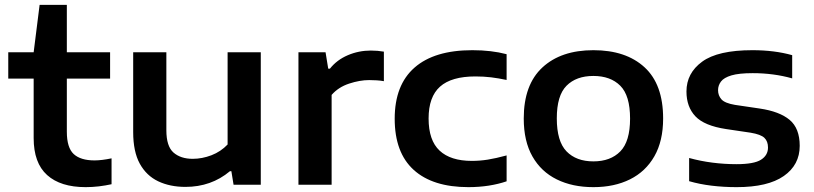

<svg xmlns="http://www.w3.org/2000/svg" viewBox="-20 -760 3348 790"><path d="M332.5 10Q229 10 173.8 -39.8Q118.5 -89.5 118.5 -192V-436.5H14V-545H118.5L143 -740H255V-545H433V-436.5H255V-218Q255 -152.5 283.2 -126.2Q311.5 -100 369 -100Q398 -100 439 -108.5V-2Q414 3.5 386.8 6.8Q359.5 10 332.5 10Z M743 9Q679.5 9 631 -14Q582.5 -37 555.2 -86.5Q528 -136 528 -216.5V-545H664.5V-224Q664.5 -158 694 -132.2Q723.5 -106.5 773 -106.5Q811.5 -106.5 850 -121.2Q888.5 -136 916.5 -165.5V-545H1053V0H941L932 -55.5H926Q849 9 743 9Z M1208 0V-545H1319.5L1330.5 -477.5H1337.5Q1366 -513.5 1411 -532.8Q1456 -552 1506 -552Q1534 -552 1559.5 -547.5V-426Q1545.5 -428.5 1529.8 -429.5Q1514 -430.5 1499 -430.5Q1460.5 -430.5 1416.5 -416Q1372.5 -401.5 1344.5 -369.5V0Z M1907.5 10Q1760.5 10 1682.2 -61Q1604 -132 1604 -271.5Q1604 -410.5 1685.8 -482Q1767.5 -553.5 1923.5 -553.5Q2002 -553.5 2064.5 -537V-431Q2031.5 -438 2001 -441.8Q1970.5 -445.5 1936 -445.5Q1837.5 -445.5 1790.5 -403.5Q1743.5 -361.5 1743.5 -272.5Q1743.5 -182.5 1788.8 -140.2Q1834 -98 1921.5 -98Q1954 -98 1987 -103.2Q2020 -108.5 2064.5 -120.5V-14Q2031 -2.5 1991 3.8Q1951 10 1907.5 10Z M2421.5 10Q2335.5 10 2271 -21.8Q2206.5 -53.5 2170.8 -116.2Q2135 -179 2135 -272.5Q2135 -411.5 2211.8 -482.5Q2288.5 -553.5 2421.5 -553.5Q2555.5 -553.5 2632 -483.2Q2708.5 -413 2708.5 -272.5Q2708.5 -180 2672.5 -117Q2636.5 -54 2572 -22Q2507.5 10 2421.5 10ZM2421.5 -96Q2492 -96 2532.2 -137Q2572.5 -178 2572.5 -272Q2572.5 -367 2532.2 -407.2Q2492 -447.5 2421.5 -447.5Q2351 -447.5 2311 -407.2Q2271 -367 2271 -273Q2271 -178.5 2311 -137.2Q2351 -96 2421.5 -96Z M3011 10Q2957.5 10 2908 4Q2858.5 -2 2815.5 -14.5V-110Q2862.5 -97 2911.5 -90.8Q2960.5 -84.5 3010 -84.5Q3082.5 -84.5 3111.2 -102.8Q3140 -121 3140 -153Q3140 -178.5 3125.2 -192.8Q3110.5 -207 3068.5 -214L2967.5 -229Q2878 -242.5 2841.2 -281.5Q2804.5 -320.5 2804.5 -383.5Q2804.5 -459 2869 -506.2Q2933.5 -553.5 3076 -553.5Q3166.5 -553.5 3239.5 -533V-437.5Q3163 -459 3077 -459Q3020.5 -459 2989.5 -449.8Q2958.5 -440.5 2946.5 -424.5Q2934.5 -408.5 2934.5 -389Q2934.5 -367 2948.5 -351.2Q2962.5 -335.5 3004 -328.5L3105.5 -313.5Q3187.5 -301.5 3229 -266.8Q3270.5 -232 3270.5 -160Q3270.5 -81.5 3205 -35.8Q3139.5 10 3011 10Z"/></svg>

Font: Encode Sans Expanded SemiBold
Style: Regular
Weight: 600
Width: 7
Designer: Multiple Designers
Foundry: Impallari Type
Version: Version 3.000; ttfautohint (v1.8.3) -l 8 -r 50 -G 200 -x 14 